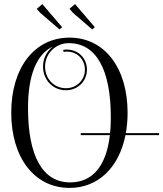

<svg xmlns="http://www.w3.org/2000/svg" viewBox="-20 -911 798 939"><path d="M187 -891 160 -868 177 -848 271 -767 284 -778ZM347 -891 320 -868 337 -848 431 -767 444 -778ZM315.9 -700C449.9 -700 522 -572.6 522 -336C522 -309 520.8 -283.7 518.4 -260H375V-250H517.4C499.8 -99.2 433 -19 323 -19C189.1 -19 117 -146.4 117 -383C117 -543.5 159.2 -646.2 239 -683.9C209.2 -660.9 190.4 -625 190.4 -585.8C190.4 -519.3 239.4 -469.6 302.5 -469.6C361.1 -469.6 405.2 -514.8 405.2 -570.2C405.2 -628 361 -668.6 307.2 -668.6C299.2 -668.6 293.5 -667.7 289.1 -666.9L290.9 -657.1C294.9 -657.8 300 -658.6 307.2 -658.6C355.8 -658.6 395.2 -622.5 395.2 -570.2C395.2 -520.4 355.7 -479.6 302.5 -479.6C245.1 -479.6 200.4 -524.5 200.4 -585.8C200.4 -647.3 251 -700 315.9 -700ZM320 -727C149 -727 35 -580.2 35 -360C35 -139.2 149 8 320 8C460.2 8 562 -91.7 593.6 -250H758V-260H595.5C601.1 -291.2 604 -324.7 604 -360C604 -580.2 490.4 -727 320 -727Z"/></svg>

Font: FoglihtenNo04
Style: Regular
Weight: 500
Designer: gluk (gluksza@wp.pl)
Foundry: gluk (gluksza@wp.pl)
Version: Version 0.70